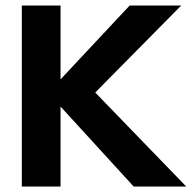

<svg xmlns="http://www.w3.org/2000/svg" viewBox="-20 -684 707 704"><path d="M202 -293.3 470.2 0H662.9L329.2 -344.8L644.5 -663.8H455.5L202 -393V-663.8H60V0H202Z"/></svg>

Font: Diatome Awesome Bold
Style: Regular
Weight: 400
Designer: 15.100.17
Foundry: 15.100.17
Version: Version 1.010;Fontself Maker 3.5.8